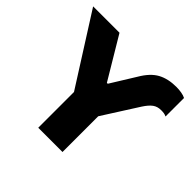

<svg xmlns="http://www.w3.org/2000/svg" viewBox="-191 -901 1086 1086"><g transform="rotate(45 352.0 -358.0)"><path d="M248 0V-367L281 -234L-18 -705H193L343 -454H350L441 -601Q479 -666 525.5 -691Q572 -716 637 -716Q659 -716 679 -712.5Q699 -709 712 -702V-554Q702 -559 692.5 -560.5Q683 -562 669 -562Q640 -562 619.5 -547Q599 -532 577 -498L409 -234L442 -367V0Z"/></g></svg>

Font: Nunito Sans 6pt Black
Style: Regular
Weight: 900
Version: Version 3.101;gftools[0.9.27]